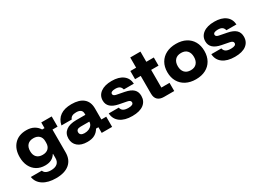

<svg xmlns="http://www.w3.org/2000/svg" viewBox="-22 -1443 3336 2445"><g transform="rotate(-30 1646.0 -220.0)"><path d="M299.2 210Q183.3 210 111.2 163.8Q39.2 117.5 25.8 35H187.5Q206.7 90 293.3 90Q354.2 90 386.2 62.5Q418.3 35 418.3 -15.8V-78.3H414.2Q390.8 -39.2 352.9 -19.6Q315 0 260.8 0Q190.8 0 138.8 -31.2Q86.7 -62.5 57.9 -120Q29.2 -177.5 29.2 -255Q29.2 -371.7 93.8 -440.8Q158.3 -510 272.5 -510Q335.8 -510 381.2 -485.4Q426.7 -460.8 453.3 -416.7H488.3V-500H641.7V-350H566.7V-15.8Q566.7 92.5 497.5 151.2Q428.3 210 299.2 210ZM299.2 -133.3Q353.3 -133.3 383.3 -162.5Q413.3 -191.7 413.3 -243.3V-268.3Q413.3 -319.2 382.9 -347.9Q352.5 -376.7 299.2 -376.7Q243.3 -376.7 212.9 -344.6Q182.5 -312.5 182.5 -254.2Q182.5 -195.8 212.9 -164.6Q243.3 -133.3 299.2 -133.3Z M875.8 9.2Q785.8 9.2 735.4 -33.8Q685 -76.7 685 -148.3Q685 -222.5 737.9 -262.9Q790.8 -303.3 889.2 -303.3H1023.3V-321.7Q1023.3 -390 936.7 -390Q860 -390 843.3 -338.3H691.7Q709.2 -423.3 770.8 -466.7Q832.5 -510 935.8 -510Q1050 -510 1110 -459.6Q1170 -409.2 1170 -312.5V-150H1241.7V0H1088.3V-83.3H1053.3Q1027.5 -38.3 985 -14.6Q942.5 9.2 875.8 9.2ZM899.2 -105.8Q935.8 -105.8 963.8 -118.3Q991.7 -130.8 1007.5 -152.5Q1023.3 -174.2 1023.3 -200.8V-203.3H895.8Q831.7 -203.3 831.7 -155.8Q831.7 -131.7 849.6 -118.8Q867.5 -105.8 899.2 -105.8Z M1536.7 10Q1424.2 10 1359.6 -37.5Q1295 -85 1290 -170H1437.5Q1444.2 -136.7 1469.6 -120.8Q1495 -105 1543.3 -105Q1618.3 -105 1618.3 -144.2Q1618.3 -160 1607.1 -169.6Q1595.8 -179.2 1570 -184.2L1458.3 -205.8Q1305 -235.8 1305 -349.2Q1305 -422.5 1364.2 -466.2Q1423.3 -510 1527.5 -510Q1631.7 -510 1691.7 -465Q1751.7 -420 1756.7 -338.3H1609.2Q1600.8 -370.8 1579.6 -385.4Q1558.3 -400 1517.5 -400Q1484.2 -400 1466.2 -390.8Q1448.3 -381.7 1448.3 -363.3Q1448.3 -350 1459.2 -340.8Q1470 -331.7 1491.7 -327.5L1606.7 -305Q1686.7 -289.2 1724.2 -253.3Q1761.7 -217.5 1761.7 -156.7Q1761.7 -78.3 1703.8 -34.2Q1645.8 10 1536.7 10Z M2004.2 0Q1945.8 0 1913.8 -29.6Q1881.7 -59.2 1881.7 -120V-380H1798.3V-500H1883.3V-650H2033.3V-500H2143.3V-380H2035V-120H2155V0Z M2471.7 10Q2389.2 10 2327.5 -22.1Q2265.8 -54.2 2232.1 -112.9Q2198.3 -171.7 2198.3 -250.8Q2198.3 -330 2232.1 -388.3Q2265.8 -446.7 2327.5 -478.3Q2389.2 -510 2472.5 -510Q2555.8 -510 2616.2 -478.3Q2676.7 -446.7 2710 -388.3Q2743.3 -330 2743.3 -250Q2743.3 -170.8 2710 -112.1Q2676.7 -53.3 2615.8 -21.7Q2555 10 2471.7 10ZM2471.7 -123.3Q2529.2 -123.3 2559.6 -157.9Q2590 -192.5 2590 -250.8Q2590 -309.2 2559.6 -342.9Q2529.2 -376.7 2471.7 -376.7Q2413.3 -376.7 2382.5 -342.9Q2351.7 -309.2 2351.7 -250.8Q2351.7 -192.5 2382.5 -157.9Q2413.3 -123.3 2471.7 -123.3Z M3045 10Q2932.5 10 2867.9 -37.5Q2803.3 -85 2798.3 -170H2945.8Q2952.5 -136.7 2977.9 -120.8Q3003.3 -105 3051.7 -105Q3126.7 -105 3126.7 -144.2Q3126.7 -160 3115.4 -169.6Q3104.2 -179.2 3078.3 -184.2L2966.7 -205.8Q2813.3 -235.8 2813.3 -349.2Q2813.3 -422.5 2872.5 -466.2Q2931.7 -510 3035.8 -510Q3140 -510 3200 -465Q3260 -420 3265 -338.3H3117.5Q3109.2 -370.8 3087.9 -385.4Q3066.7 -400 3025.8 -400Q2992.5 -400 2974.6 -390.8Q2956.7 -381.7 2956.7 -363.3Q2956.7 -350 2967.5 -340.8Q2978.3 -331.7 3000 -327.5L3115 -305Q3195 -289.2 3232.5 -253.3Q3270 -217.5 3270 -156.7Q3270 -78.3 3212.1 -34.2Q3154.2 10 3045 10Z"/></g></svg>

Font: Funnel Display ExtraBold
Style: Regular
Weight: 800
Designer: NORD ID, Kristian Moeller
Foundry: Dicotype
Version: Version 1.000